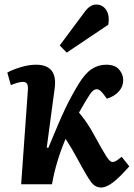

<svg xmlns="http://www.w3.org/2000/svg" viewBox="-20 -812 592 846"><path d="M355 -762.2Q377.9 -792 403.8 -792Q432.1 -792 448 -768.1Q463.9 -744.1 457 -703.1L273.9 -580.1L243.2 -611.8ZM186 -162.1 192.9 -160.2Q240.7 -276.9 266.4 -331.1Q292 -385.3 325.2 -439.9Q353.5 -487.3 383.1 -507.1Q412.6 -526.9 448.2 -526.9Q486.3 -526.9 504.6 -505.9Q522.9 -484.9 522.9 -459Q522.9 -431.2 504.2 -409.7Q485.4 -388.2 451.2 -377L436 -397Q419.4 -418.9 407.2 -418.9Q390.6 -418.9 376 -396Q360.8 -374 328.1 -315.9Q330.6 -313 338.4 -303.2Q346.2 -293.5 350.6 -287.4Q355 -281.2 362.5 -270.5Q370.1 -259.8 378.2 -246.3Q386.2 -232.9 395 -216.8Q435.1 -143.1 450.2 -120.6Q465.3 -98.1 475.1 -98.1Q483.4 -98.1 491.5 -103Q499.5 -107.9 516.1 -121.1L549.8 -79.1Q506.3 -29.8 477.3 -7.8Q448.2 14.2 425.8 14.2Q400.4 14.2 383.1 -7.6Q365.7 -29.3 320.8 -112.8Q297.4 -156.7 269 -200.2Q226.6 -100.1 209 0H73.2L103 -417Q104 -435.1 98.9 -443.1Q93.8 -451.2 80.1 -451.2Q63 -451.2 27.8 -437L12.2 -492.2Q32.2 -503.9 69.3 -515.4Q106.4 -526.9 138.2 -526.9Q233.9 -526.9 221.2 -424.8Z"/></svg>

Font: Literata Book
Style: Bold Italic
Weight: 700
Italic angle: -3°
Designer: Latin by Veronika Burian and Jose Scaglione. Greek by Irene Vlachou. Cyrillic by Vera Evstafieva
Foundry: TypeTogether
Version: Version 1.003;PS 001.003;hotconv 1.0.88;makeotf.lib2.5.64775